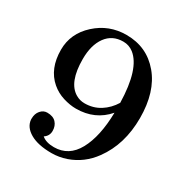

<svg xmlns="http://www.w3.org/2000/svg" viewBox="-174 -900 1016 1052"><g transform="rotate(30 333.5 -373.5)"><path d="M482.9 -354.5Q408.7 -268.1 288.1 -268.1Q250.5 -268.1 207.5 -281.2Q164.6 -294.4 130.9 -323.2Q56.2 -387.2 56.2 -507.3Q56.2 -609.9 136.7 -683.3Q217.3 -756.8 327.6 -756.8Q457 -756.8 537.8 -660.6Q618.7 -564.5 618.7 -398.4Q618.7 -232.4 534.2 -116.7Q476.6 -37.1 386.7 -5.9Q340.8 9.8 293.9 9.8Q208.5 9.8 158.9 -18.8Q109.4 -47.4 105.5 -93.3V-99.6Q105.5 -130.9 122.8 -150.9Q140.1 -170.9 164.1 -170.9Q201.7 -170.9 220.5 -150.4Q239.3 -129.9 239.3 -98.1Q239.3 -66.4 211.9 -48.3Q238.8 -24.9 289.1 -24.9Q382.8 -24.9 431.4 -114Q480 -203.1 482.9 -354.5ZM258.8 -332Q284.2 -316.9 314.5 -316.9Q368.7 -316.9 412.1 -344.2Q455.1 -371.6 482.9 -417Q478 -629.9 395.5 -694.3Q366.7 -716.3 330.6 -716.3Q261.7 -716.3 223.4 -663.8Q185.1 -611.3 185.1 -522.5Q185.1 -375 258.8 -332ZM176.3 -38.1 177.2 -39.1H174.8Z"/></g></svg>

Font: Cantata One
Style: Regular
Weight: 400
Designer: Joana Maria Correia da Silva
Foundry: Joana Maria Correia da Silva
Version: Version 1.002